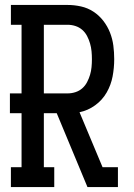

<svg xmlns="http://www.w3.org/2000/svg" viewBox="-20 -755 540 775"><path d="M24 0V-80H67V-298H20V-378H67V-655H24V-735H253Q280 -735 307 -729Q334 -723 357 -708Q380 -693 397 -671Q414 -649 424 -623.5Q434 -598 437.5 -571Q441 -544 441 -516Q441 -481 434.5 -446.5Q428 -412 410.5 -381.5Q393 -351 364 -330Q335 -309 301 -302L394 -80H456V0H333L209 -298H157V-80H199V0ZM157 -378H253Q269 -378 284.5 -383Q300 -388 312 -398.5Q324 -409 331.5 -423.5Q339 -438 343.5 -453Q348 -468 349.5 -484Q351 -500 351 -516Q351 -532 349.5 -548Q348 -564 343.5 -579.5Q339 -595 331.5 -609.5Q324 -624 312 -634.5Q300 -645 284.5 -650Q269 -655 253 -655H157Z"/></svg>

Font: Iosevka Slab Medium
Style: Regular
Weight: 500
Monospace: yes
Designer: Belleve Invis
Foundry: Belleve Invis
Version: Version 11.1.1; ttfautohint (v1.8.3)